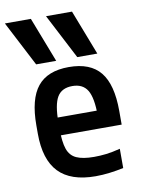

<svg xmlns="http://www.w3.org/2000/svg" viewBox="-105 -852 693 924"><g transform="rotate(-10 242.0 -390.0)"><path d="M98 -570 -16 -790H111L196 -570ZM299 -570 185 -790H312L397 -570ZM287 10Q166 10 107 -51.5Q48 -113 48 -240V-280Q48 -409 97 -469.5Q146 -530 250 -530Q355 -530 404 -469.5Q453 -409 453 -280V-213H101V-300H368L347 -271V-276Q347 -363 324.5 -400Q302 -437 251 -437Q199 -437 177 -400Q155 -363 155 -276V-245Q155 -181 167 -146Q179 -111 210 -97Q241 -83 296 -83Q325 -83 355 -86.5Q385 -90 424 -100V-6Q392 1 356.5 5.5Q321 10 287 10Z"/></g></svg>

Font: M PLUS 1 Code Medium
Style: Regular
Weight: 500
Designer: Coji Morishita
Foundry: UNDERFOREST DESIGN
Version: Version 1.002